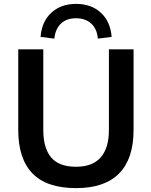

<svg xmlns="http://www.w3.org/2000/svg" viewBox="-20 -959 780 989"><path d="M372 10Q221 10 147.5 -65.5Q74 -141 74 -289V-705H203V-290Q203 -196 243.5 -148Q284 -100 372 -100Q456 -100 498.5 -148Q541 -196 541 -290V-705H668V-289Q668 -141 593.5 -65.5Q519 10 372 10ZM260 -760 189 -769Q195 -848 244.5 -893.5Q294 -939 372 -939Q450 -939 499.5 -893.5Q549 -848 555 -769L484 -760Q480 -810 450 -837.5Q420 -865 371 -865Q323 -865 294 -837.5Q265 -810 260 -760Z"/></svg>

Font: Mulish ExtraLight
Style: Bold
Weight: 700
Version: Version 3.603